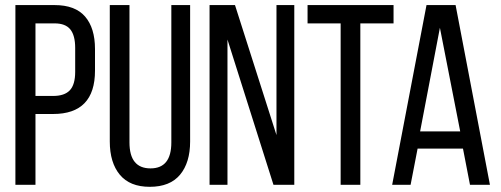

<svg xmlns="http://www.w3.org/2000/svg" viewBox="-20 -720 1950 748"><path d="M40 -700.2H192.9Q272.9 -700.2 311.5 -655.5Q350.1 -610.8 350.1 -528.8V-444.8Q350.1 -275.9 187 -275.9H118.2V0H40ZM118.2 -346.2H187Q231.4 -346.2 252.2 -368.4Q272.9 -390.6 272.9 -439.9V-533.2Q272.9 -582 253.9 -605.5Q234.9 -628.9 192.9 -628.9H118.2Z M484.4 -700.2V-165Q484.4 -64 566.4 -64Q647.5 -64 647.5 -165V-700.2H720.7V-168.9Q720.7 -86.4 681.4 -39.3Q642.1 7.8 563.5 7.8Q485.8 7.8 446.8 -39.3Q407.7 -86.4 407.7 -168.9V-700.2Z M866.2 -565.9V0H796.4V-700.2H895.5L1057.1 -193.8V-700.2H1126.5V0H1045.4Z M1383.8 0H1307.1V-628.9H1178.2V-700.2H1513.2V-628.9H1383.8Z M1783.7 -141.1H1606.9L1579.6 0H1507.8L1641.6 -700.2H1754.9L1888.7 0H1811ZM1693.8 -611.8 1616.7 -208H1772.9Z"/></svg>

Font: Bebas Neue Regular
Style: Regular
Weight: 400
Designer: Ryoichi Tsunekawa
Foundry: Ryoichi Tsunekawa
Version: Version 001.003